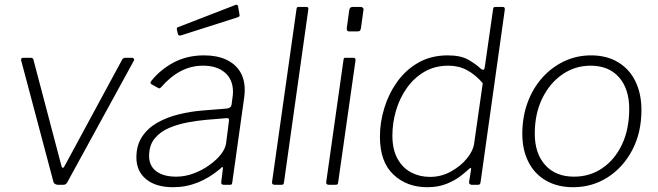

<svg xmlns="http://www.w3.org/2000/svg" viewBox="-20 -771 2747 801"><path d="M530 -530Q535 -530 538 -526.5Q541 -523 539 -519L261 -11Q257 -4 253 -2Q249 0 242 0H223Q215 0 209.5 -3.5Q204 -7 203 -12L68 -520Q67 -530 77 -530H108Q113 -530 116.5 -527.5Q120 -525 120 -520L236 -80Q241 -60 252 -83L490 -523Q495 -530 502 -530H530Z M900 -68Q854 -29 805 -9.5Q756 10 702 10Q630 10 589.5 -23.5Q549 -57 549 -114Q549 -165 573 -201Q597 -237 637 -259.5Q677 -282 726 -294Q775 -306 825 -310L925 -318Q944 -320 946 -334L950 -364Q951 -370 951.5 -376Q952 -382 952 -388Q952 -439 918.5 -468Q885 -497 827 -497Q777 -497 733.5 -474Q690 -451 651 -406Q648 -403 645.5 -402.5Q643 -402 640 -404L611 -420Q609 -422 608 -425Q607 -428 611 -433Q648 -480 704 -510Q760 -540 831 -540Q885 -540 923 -522.5Q961 -505 981 -473Q1001 -441 1001 -396Q1001 -389 1000.5 -381.5Q1000 -374 999 -366L949 -10Q948 -3 946 -1.5Q944 0 938 0H913Q908 0 905 -3Q902 -6 903 -11L910 -69Q910 -80 900 -68ZM935 -265Q936 -273 934 -276Q932 -279 924 -278L839 -271Q805 -268 764 -260.5Q723 -253 686 -237.5Q649 -222 625.5 -193.5Q602 -165 602 -120Q602 -79 632 -56.5Q662 -34 715 -34Q752 -34 788 -47.5Q824 -61 853 -82Q884 -104 902 -127.5Q920 -151 923 -172ZM973 -746 979 -711Q980 -707 979 -704Q978 -701 972 -699L734 -623Q729 -622 725.5 -624Q722 -626 722 -630L718 -647Q717 -656 721 -657L964 -751Q966 -752 969 -750.5Q972 -749 973 -746Z M1165 -12Q1164 -4 1162 -2Q1160 0 1152 0H1127Q1120 0 1117 -3Q1114 -6 1115 -12L1217 -733Q1218 -739 1219.5 -740.5Q1221 -742 1227 -742H1258Q1269 -742 1266 -730Z M1391 -12Q1390 -4 1388 -2Q1386 0 1378 0H1353Q1346 0 1343 -3Q1340 -6 1341 -12L1413 -521Q1414 -527 1415.5 -528.5Q1417 -530 1422 -530H1454Q1459 -530 1461.5 -527Q1464 -524 1463 -518ZM1486 -655Q1485 -648 1482.5 -644Q1480 -640 1472 -640H1437Q1430 -640 1428 -644.5Q1426 -649 1427 -656L1437 -729Q1439 -742 1451 -742H1486Q1491 -742 1494.5 -737.5Q1498 -733 1496 -727Z M1948 0Q1943 0 1939.5 -3.5Q1936 -7 1937 -13L1945 -62Q1947 -70 1943.5 -70Q1940 -70 1933 -63Q1924 -54 1901.5 -36.5Q1879 -19 1844 -4.5Q1809 10 1762 10Q1677 10 1621 -43Q1565 -96 1565 -201Q1565 -260 1583 -319.5Q1601 -379 1636.5 -429Q1672 -479 1725 -509.5Q1778 -540 1848 -540Q1902 -540 1933.5 -522Q1965 -504 1985 -485Q1994 -478 1998 -480.5Q2002 -483 2003 -495L2037 -732Q2038 -738 2039.5 -740Q2041 -742 2047 -742H2078Q2087 -742 2086 -731L1985 -12Q1984 -4 1981.5 -2Q1979 0 1972 0ZM1994 -424Q1964 -459 1929 -478Q1894 -497 1851 -497Q1794 -497 1750.5 -471.5Q1707 -446 1677 -403.5Q1647 -361 1632 -309.5Q1617 -258 1617 -206Q1617 -147 1638.5 -108.5Q1660 -70 1695.5 -51.5Q1731 -33 1774 -33Q1821 -33 1861.5 -55.5Q1902 -78 1928 -110Q1954 -142 1958 -172Z M2371 10Q2306 10 2258 -17.5Q2210 -45 2184.5 -95.5Q2159 -146 2159 -212Q2159 -283 2181 -343Q2203 -403 2242.5 -447Q2282 -491 2334 -515.5Q2386 -540 2446 -540Q2511 -540 2558.5 -511.5Q2606 -483 2631 -431.5Q2656 -380 2656 -312Q2656 -218 2618 -145.5Q2580 -73 2515.5 -31.5Q2451 10 2371 10ZM2375 -34Q2441 -34 2493 -69.5Q2545 -105 2575 -168.5Q2605 -232 2605 -317Q2605 -400 2562.5 -448.5Q2520 -497 2444 -497Q2379 -497 2326 -460.5Q2273 -424 2242 -360Q2211 -296 2211 -213Q2211 -131 2254.5 -82.5Q2298 -34 2375 -34Z"/></svg>

Font: Libre Franklin ExtraLight
Style: Italic
Weight: 250
Italic angle: -8°
Designer: Pablo Impallari, Rodrigo Fuenzalida, Nhung Nguyen
Foundry: Impallari Type
Version: Version 3.000